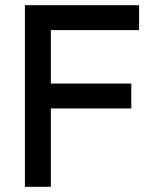

<svg xmlns="http://www.w3.org/2000/svg" viewBox="-20 -720 592 740"><path d="M76 0V-700H176V0ZM127 -302V-398H486V-302ZM127 -604V-700H516V-604Z"/></svg>

Font: Fustat SemiBold
Style: Regular
Weight: 600
Designer: Mohamed Gaber, Khaled Hosny, Laura Garcia Mut
Foundry: Kief Type Foundry, Alif Type Foundry, Hard Type Foundry
Version: Version 1.007